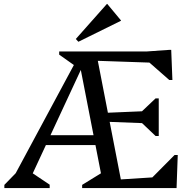

<svg xmlns="http://www.w3.org/2000/svg" viewBox="-20 -950 963 970"><path d="M2 0V-16L74 -90L26 -13L390 -690H465L599 0H395V-16L525 -96L502 -13L380 -639H408L117 -13L104 -102L231 -17V0ZM192 -217V-267H506V-217ZM550 0V-41L832 -59V0ZM737 0V-41L862 -167H878L872 0ZM750 -326 489 -336V-379L750 -390ZM371 -609 279 -674V-690H407ZM766 -263 686 -339V-377L766 -453H782V-263ZM817 -631 407 -645V-690H817ZM835 -546 721 -646V-690L834 -698H845L851 -546ZM376 -739 363 -753 520 -930H522L591 -847V-845Z"/></svg>

Font: Platypi Light
Style: Regular
Weight: 300
Designer: David Sargent
Foundry: Bolt Cutter Type
Version: Version 1.200